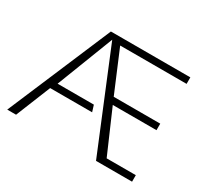

<svg xmlns="http://www.w3.org/2000/svg" viewBox="-140 -910 1205 1122"><g transform="rotate(30 462.5 -349.0)"><path d="M17.1 0 313.5 -698.2H849.6V-654.3H401.4L518.6 -376H832.5V-332H537.6L662.6 -43.9H859.4V0H616.2L344.2 -660.6L196.3 -278.3H440.9L454.6 -234.4H171.4L76.7 0Z"/></g></svg>

Font: Voltera Light
Style: Light
Weight: 300
Designer: Bernd Montag
Version: Version 1.301